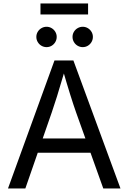

<svg xmlns="http://www.w3.org/2000/svg" viewBox="-20 -1071 730 1091"><path d="M289.6 -727.5H397L664.6 0H566.9L412.6 -431.6Q397.9 -473.1 378.9 -533.7Q359.9 -594.2 334 -684.1H351.6L341.8 -649.4Q320.3 -575.7 303.5 -522Q286.6 -468.3 273.9 -431.6L124 0H25.4ZM158.2 -284.2H531.7V-203.1H158.2ZM392.1 -861.3Q392.1 -877 399.9 -890.1Q407.7 -903.3 421.1 -911.1Q434.6 -918.9 450.2 -918.9Q465.8 -918.9 479 -911.1Q492.2 -903.3 500 -890.1Q507.8 -877 507.8 -861.3Q507.8 -845.7 500 -832.3Q492.2 -818.8 479 -811Q465.8 -803.2 450.2 -803.2Q434.6 -803.2 421.1 -811Q407.7 -818.8 399.9 -832.3Q392.1 -845.7 392.1 -861.3ZM186.5 -861.3Q186.5 -877 194.3 -890.1Q202.1 -903.3 215.6 -911.1Q229 -918.9 244.6 -918.9Q260.3 -918.9 273.4 -911.1Q286.6 -903.3 294.4 -890.1Q302.2 -877 302.2 -861.3Q302.2 -845.7 294.4 -832.3Q286.6 -818.8 273.4 -811Q260.3 -803.2 244.6 -803.2Q229 -803.2 215.6 -811Q202.1 -818.8 194.3 -832.3Q186.5 -845.7 186.5 -861.3ZM480.5 -988.8H210V-1051.3H480.5Z"/></svg>

Font: Inter RS Variable
Style: Regular
Weight: 400
Designer: Rasmus Andersson (customised by Maria Ramos and Noel Pretorius)
Foundry: rsms
Version: Version 3.001;Glyphs 3.2.3 (3260)